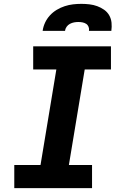

<svg xmlns="http://www.w3.org/2000/svg" viewBox="-20 -975 640 995"><path d="M54 0V-120H190L272 -615H152V-735H555V-615H419L337 -120H457V0ZM201 -815Q204 -837 213.5 -857.5Q223 -878 238.5 -895Q254 -912 274 -924Q294 -936 315.5 -943Q337 -950 358.5 -952.5Q380 -955 402 -955Q423 -955 444 -952.5Q465 -950 484 -943Q503 -936 519.5 -924.5Q536 -913 546 -895.5Q556 -878 558 -857Q560 -836 557 -815H441Q443 -826 439 -836Q435 -846 426.5 -851.5Q418 -857 407.5 -859Q397 -861 386 -861Q375 -861 364 -859Q353 -857 342.5 -851.5Q332 -846 325 -836Q318 -826 317 -815Z"/></svg>

Font: Iosevka Slab Heavy Extended
Style: Italic
Weight: 900
Width: 7
Italic angle: -9°
Monospace: yes
Designer: Belleve Invis
Foundry: Belleve Invis
Version: Version 11.1.0; ttfautohint (v1.8.3)